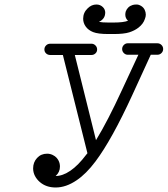

<svg xmlns="http://www.w3.org/2000/svg" viewBox="-20 -815 744 852"><path d="M548 -723Q536 -734 536 -750Q536 -757 538 -764Q546 -786 569 -793Q576 -795 586 -795Q596 -795 606.5 -788.5Q617 -782 622 -771.5Q627 -761 627 -750Q627 -741 623 -731Q616 -709 594 -692Q577 -679 553.5 -671.5Q530 -664 484 -664H461Q415 -664 393.5 -672.5Q372 -681 360.5 -697Q349 -713 349 -732Q349 -759 369 -778Q386 -795 408 -795Q425 -795 437 -783Q447 -773 447 -758Q446 -748 444.5 -744Q443 -740 441.5 -737.5Q440 -735 438.5 -733Q437 -731 436 -730Q429 -722 419 -718Q433 -715 461 -715H484Q529 -715 548 -723ZM246 -76Q246 -51 227 -34Q258 -34 292.5 -57.5Q327 -81 363 -129Q365 -132 368 -135L259 -571H203Q192 -571 184.5 -578Q177 -585 177 -595.5Q177 -606 184.5 -613.5Q192 -621 203 -621H386Q396 -621 403.5 -613.5Q411 -606 411 -595.5Q411 -585 403.5 -578Q396 -571 386 -571H312L406 -193Q458 -278 521 -415L594 -572H547Q537 -572 529.5 -579.5Q522 -587 522 -597.5Q522 -608 529.5 -615.5Q537 -623 547 -623H678Q689 -623 696.5 -615.5Q704 -608 704 -597.5Q704 -587 696.5 -579.5Q689 -572 678 -572H649L567 -393Q476 -195 404 -99Q362 -43 320 -15Q273 17 227 17Q185 17 157 -7Q143 -19 135 -34.5Q127 -50 127 -68Q127 -95 144.5 -114Q162 -133 189 -133Q202 -133 213.5 -127.5Q225 -122 231 -115Q237 -108 240 -102Q246 -90 246 -76Z"/></svg>

Font: TT2020Base
Style: Italic
Weight: 400
Italic angle: -15°
Version: Version 0.2.000